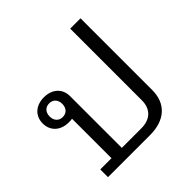

<svg xmlns="http://www.w3.org/2000/svg" viewBox="-183 -887 1052 1052"><g transform="rotate(-45 343.0 -361.0)"><path d="M75 -60V0H401C516 0 584 -61 584 -166V-722H504V-166C504 -99 463 -60 393 -60H242V-461C242 -520 199 -558 136 -558C73 -558 30 -520 30 -461C30 -402 73 -364 136 -364C145 -364 153 -364 162 -366V-60ZM133 -408C103 -408 84 -429 84 -461C84 -493 103 -514 133 -514C163 -514 182 -493 182 -461C182 -429 163 -408 133 -408Z"/></g></svg>

Font: IBM Plex Thai Looped
Style: Regular
Weight: 400
Designer: Mike Abbink, Paul van der Laan, Pieter van Rosmalen, Ben Mitchell, Mark Frömberg
Foundry: Bold Monday
Version: Version 1.0